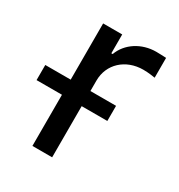

<svg xmlns="http://www.w3.org/2000/svg" viewBox="-174 -647 689 741"><g transform="rotate(30 170.5 -277.0)"><path d="M77.1 0H165V-228H279.3V-295.4H165V-341.8C165 -415.5 222.7 -468.8 301.3 -468.8C324.7 -468.8 348.6 -464.8 354 -463.9V-552.2C343.8 -552.7 322.3 -553.7 309.6 -553.7C244.6 -553.7 188 -517.1 168 -461.9H162.1V-545.9H77.1V-295.4H-36.1V-228H77.1Z"/></g></svg>

Font: Raveo
Style: Regular
Weight: 400
Designer: Jakub Foglar, Rasmus Andersson (Inter)
Foundry: Jakubfoglar.com
Version: Version 1.100;Glyphs 3.2.3 (3260)